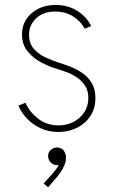

<svg xmlns="http://www.w3.org/2000/svg" viewBox="-20 -540 475 797"><path d="M222.7 7.8Q181.2 7.8 147.7 -8.1Q114.3 -23.9 91.1 -48.8Q67.9 -73.7 56.6 -101.6L85.9 -113.3Q101.6 -76.2 137.7 -47.9Q173.8 -19.5 222.7 -19.5Q257.3 -19.5 285.4 -34.2Q313.5 -48.8 330.1 -74.5Q346.7 -100.1 346.7 -132.8Q346.7 -164.1 332.5 -185.3Q318.4 -206.5 296.9 -220.2Q275.4 -233.9 252.9 -241.9Q230.5 -250 213.9 -254.9Q186.5 -262.7 153.1 -279.8Q119.6 -296.9 95.5 -325.7Q71.3 -354.5 71.3 -397.5Q71.3 -433.1 89.6 -460.7Q107.9 -488.3 139.4 -503.9Q170.9 -519.5 210.9 -519.5Q262.2 -519.5 301.3 -494.6Q340.3 -469.7 358.4 -431.6L331.1 -420.9Q316.4 -451.2 283.7 -471.7Q251 -492.2 209 -492.2Q158.7 -492.2 128.9 -462.9Q99.1 -433.6 100.6 -392.6Q101.6 -357.9 121.3 -336.2Q141.1 -314.5 168 -302Q194.8 -289.6 217.8 -282.2Q242.2 -274.4 269.5 -264.2Q296.9 -253.9 321 -237.5Q345.2 -221.2 360.6 -195.8Q376 -170.4 376 -132.8Q376 -89.8 355.2 -58.3Q334.5 -26.9 299.6 -9.5Q264.6 7.8 222.7 7.8ZM179.7 237.3 161.1 221.7 197.3 181.6Q208 168.9 214.6 159.9Q221.2 150.9 223.9 143.3Q226.6 135.7 225.6 127.9L239.3 126Q234.9 134.8 229.5 140.1Q224.1 145.5 215.8 145.5Q202.6 145.5 191.2 134.8Q179.7 124 179.7 107.4Q179.7 91.8 191.2 82Q202.6 72.3 215.8 72.3Q234.4 72.3 244.1 84.5Q253.9 96.7 253.9 115.2Q253.9 130.4 247.3 145.8Q240.7 161.1 232.2 173.8Q223.6 186.5 217.8 193.4Z"/></svg>

Font: Reddit Sans ExtraLight
Style: Regular
Weight: 250
Designer: Stephen Hutchings
Foundry: Reddit
Version: Version 1.014